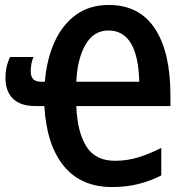

<svg xmlns="http://www.w3.org/2000/svg" viewBox="-20 -745 756 775"><path d="M419 -725Q542 -725 605 -630Q668 -535 668 -359V-317H288Q292 -212 328.5 -154Q365 -96 444 -96Q493 -96 538.5 -110Q584 -124 631 -148V-37Q589 -15 539.5 -2.5Q490 10 432 10Q307 10 237.5 -75Q168 -160 159 -317H122Q63 -317 32.5 -346.5Q2 -376 2 -431Q2 -477 21 -515H115Q104 -488 104 -458Q104 -436 114 -425.5Q124 -415 148 -415H161Q169 -509 201.5 -578.5Q234 -648 288.5 -686.5Q343 -725 419 -725ZM418 -622Q358 -622 325 -564.5Q292 -507 288 -415H542Q540 -516 509 -569Q478 -622 418 -622Z"/></svg>

Font: Avrile Sans Condensed SemiBold
Style: Regular
Weight: 600
Width: 3
Designer: Monotype Design Team
Foundry: Monotype Imaging Inc.
Version: Version 2.001;September 10, 2019;FontCreator 11.5.0.2425 64-